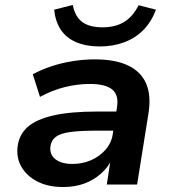

<svg xmlns="http://www.w3.org/2000/svg" viewBox="-20 -743 696 773"><path d="M234 10Q174 10 131 -12Q88 -34 66.5 -71Q45 -108 51 -154Q57 -201 91 -231.5Q125 -262 194 -278Q263 -294 375 -294H465L454 -217H371Q303 -217 263 -211.5Q223 -206 204.5 -192Q186 -178 183 -153Q179 -121 203 -102Q227 -83 272 -83Q312 -83 346.5 -98Q381 -113 405 -140.5Q429 -168 434 -203L451 -311Q459 -360 432 -382.5Q405 -405 342 -405Q292 -405 241.5 -392.5Q191 -380 141 -353L112 -444Q147 -463 188 -476.5Q229 -490 274 -497Q319 -504 361 -504Q444 -504 495.5 -479.5Q547 -455 568 -407.5Q589 -360 578 -288L532 0H410L426 -105L433 -106Q416 -70 386 -43.5Q356 -17 318 -3.5Q280 10 234 10ZM382 -556Q327 -556 287 -573Q247 -590 225 -623Q203 -656 198 -704L273 -723Q282 -676 311 -654.5Q340 -633 393 -633Q444 -633 479.5 -654.5Q515 -676 538 -722L608 -704Q589 -654 556.5 -621.5Q524 -589 479.5 -572.5Q435 -556 382 -556Z"/></svg>

Font: Nunito Sans 10pt SemiExpanded
Style: Bold Italic
Weight: 700
Width: 6
Italic angle: -9°
Designer: Vernon Adams
Foundry: Vernon Adams
Version: Version 3.101;gftools[0.9.27]